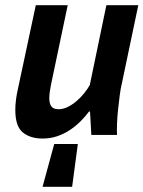

<svg xmlns="http://www.w3.org/2000/svg" viewBox="-20 -520 553 740"><path d="M241 -500 176 -191Q170 -161 170 -141Q170 -121 178 -110Q186 -99 206 -99Q223 -99 240.5 -107.5Q258 -116 274 -129.5Q290 -143 303.5 -159.5Q317 -176 326 -192L390 -500H513L450 -200Q445 -180 441.5 -153Q438 -126 435 -97.5Q432 -69 431 -43Q430 -17 431 0H332L327 -90H323Q309 -71 290.5 -52.5Q272 -34 249.5 -19Q227 -4 200.5 5Q174 14 144 14Q97 14 68 -9.5Q39 -33 39 -96Q39 -133 49 -177L118 -500ZM280 35 258 200H144L189 35Z"/></svg>

Font: PT Sans
Style: Bold Italic
Weight: 700
Italic angle: -12°
Designer: A.Korolkova, O.Umpeleva, V.Yefimov
Foundry: ParaType Ltd
Version: Version 2.003W OFL